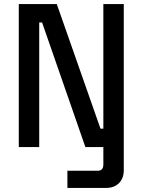

<svg xmlns="http://www.w3.org/2000/svg" viewBox="-20 -720 698 940"><path d="M486 -700V-90H472L258 -700H72V0H172V-610H186L398 0H486V85C486 106 477 116 458 116H310V200H501C551 200 586 167 586 114V-700Z"/></svg>

Font: Space Text Medium
Style: Regular
Weight: 500
Designer: Florian Karsten (Space Text), Colophon Foundry (Space Mono)
Foundry: Florian Karsten
Version: Version 1.003;PS 001.003;hotconv 1.0.88;makeotf.lib2.5.64775